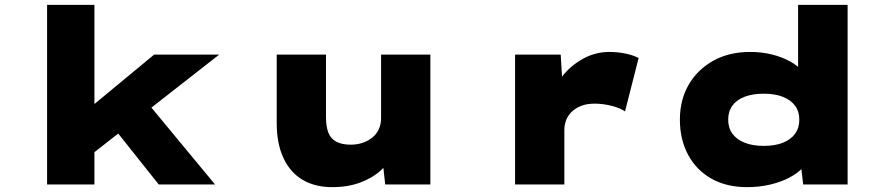

<svg xmlns="http://www.w3.org/2000/svg" viewBox="-20 -760 3660 791"><path d="M360 -126 273 -252 615 -535H883ZM174 0V-740H369V0ZM634 0 396 -299 534 -401 866 0Z M1349 11Q1278 11 1227 -19Q1176 -49 1148 -108.5Q1120 -168 1120 -253V-535H1323V-278Q1323 -238 1333 -213Q1343 -188 1366 -176Q1389 -164 1425 -164Q1451 -164 1473.5 -171.5Q1496 -179 1513.5 -193Q1531 -207 1540.5 -227.5Q1550 -248 1550 -273V-535H1753V0H1567L1555 -108L1593 -120Q1582 -88 1548.5 -57.5Q1515 -27 1464 -8Q1413 11 1349 11Z M2102 0V-535H2290L2302 -336L2241 -337Q2257 -396 2294 -443Q2331 -490 2382 -518Q2433 -546 2490 -546Q2524 -546 2556 -539.5Q2588 -533 2611 -521L2555 -301Q2537 -314 2501.5 -323.5Q2466 -333 2429 -333Q2397 -333 2373.5 -323.5Q2350 -314 2334.5 -298.5Q2319 -283 2312 -264Q2305 -245 2305 -224V0Z M3058 11Q2973 11 2911 -24Q2849 -59 2815 -122Q2781 -185 2781 -267Q2781 -349 2817.5 -411.5Q2854 -474 2919 -510Q2984 -546 3070 -546Q3119 -546 3160.5 -535.5Q3202 -525 3234 -507.5Q3266 -490 3286.5 -466.5Q3307 -443 3313 -418L3268 -404V-740H3472V0H3289L3273 -134L3314 -119Q3309 -93 3287.5 -69.5Q3266 -46 3231.5 -28Q3197 -10 3152.5 0.5Q3108 11 3058 11ZM3126 -159Q3173 -159 3205.5 -172Q3238 -185 3255.5 -209Q3273 -233 3273 -267Q3273 -301 3255.5 -324.5Q3238 -348 3205.5 -361Q3173 -374 3126 -374Q3081 -374 3048 -361.5Q3015 -349 2997.5 -325Q2980 -301 2980 -267Q2980 -233 2997.5 -209Q3015 -185 3048 -172Q3081 -159 3126 -159Z"/></svg>

Font: Lexend Tera Black
Style: Regular
Weight: 900
Version: Version 1.007